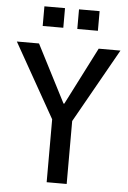

<svg xmlns="http://www.w3.org/2000/svg" viewBox="-60 -940 657 984"><g transform="rotate(5 269.0 -448.5)"><path d="M218 0V-367L237 -290L3 -705H117L269 -409H273L424 -705H536L302 -290L321 -367V0ZM306 -796V-897H412V-796ZM128 -796V-897H234V-796Z"/></g></svg>

Font: Nunito Sans 7pt Condensed SemiBold
Style: Regular
Weight: 600
Width: 3
Designer: Vernon Adams
Foundry: Vernon Adams
Version: Version 3.101;gftools[0.9.27]